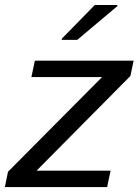

<svg xmlns="http://www.w3.org/2000/svg" viewBox="-23 -755 560 775"><path d="M-3.3 0 9.3 -61.7 388.9 -443.8H103.7L117.7 -510H516.4L503.3 -448.3L124.7 -66.2H423.4L409.4 0ZM225.8 -594.1 226.8 -599.1 359.6 -734.8H451.1L450.1 -729.8L289 -594.1Z"/></svg>

Font: Saira Thin
Style: Italic
Weight: 100
Italic angle: -12°
Designer: Hector Gatti with collaboration of the Omnibus-Type team
Foundry: Omnibus-Type
Version: Version 1.101